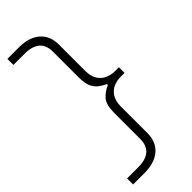

<svg xmlns="http://www.w3.org/2000/svg" viewBox="-282 -797 946 946"><g transform="rotate(-45 191.0 -324.0)"><path d="M12 113.5V71.5H89Q195.5 71.5 195.5 -20.5V-200.5Q195.5 -258.5 216.5 -282.5Q237.5 -306.5 270.5 -321V-327.5Q248.5 -337.5 231.8 -350.8Q215 -364 205.2 -387Q195.5 -410 195.5 -449V-628Q195.5 -720 89 -720H11.5V-762H92Q161.5 -762 201.2 -728Q241 -694 241 -631.5V-450Q241 -411 255.8 -388Q270.5 -365 293.5 -354.8Q316.5 -344.5 341.5 -344.5H371V-305H341.5Q316.5 -305 293.5 -294.8Q270.5 -284.5 255.8 -261.5Q241 -238.5 241 -199.5V-16.5Q241 46 201.2 79.8Q161.5 113.5 92 113.5Z"/></g></svg>

Font: Heraclito ExtraLight
Style: Regular
Weight: 200
Designer: Kostas Bartsokas (font) & Cristiano Sobral (main changes)
Foundry: Kostas Bartsokas (font) & Cristiano Sobral (main changes)
Version: Version 1.00;July 8, 2020;FontCreator 13.0.0.2655 64-bit